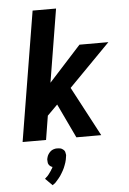

<svg xmlns="http://www.w3.org/2000/svg" viewBox="-64 -781 728 1085"><g transform="rotate(-5 300.0 -238.5)"><path d="M42 0 163 -735H296L228 -320L410 -520H574L339 -281L488 0H347L255 -194L197 -136L175 0ZM190 258 150 218Q154 214 158 210.5Q162 207 166 203Q170 199 173 194.5Q176 190 179.5 185.5Q183 181 187 175Q191 169 192 166L194 164L198 155Q194 154 191.5 152.5Q189 151 186 149Q183 147 181 144.5Q179 142 177 139Q175 136 174 132.5Q173 129 173 125.5Q173 122 172.5 117.5Q172 113 172 111L173 105Q174 101 175 97.5Q176 94 177.5 90Q179 86 181.5 82.5Q184 79 186 76Q188 73 191 70Q194 67 197 64.5Q200 62 203.5 60Q207 58 211.5 56.5Q216 55 220.5 54Q225 53 227 53H235Q239 53 243 53.5Q247 54 250.5 54.5Q254 55 257 56.5Q260 58 263 60Q266 62 269 64.5Q272 67 274 70Q276 73 277 76Q278 79 278.5 83Q279 87 280 91.5Q281 96 280 98L279 105Q278 113 276.5 120.5Q275 128 272.5 136Q270 144 267 151.5Q264 159 261 166.5Q258 174 253.5 181.5Q249 189 245 196Q241 203 236.5 209.5Q232 216 226.5 222.5Q221 229 213.5 237.5Q206 246 204 248L199 251Z"/></g></svg>

Font: Iosevka Aile Extrabold Oblique
Style: Regular
Weight: 800
Italic angle: -9°
Designer: Belleve Invis
Foundry: Belleve Invis
Version: Version 31.1.0; ttfautohint (v1.8.4)